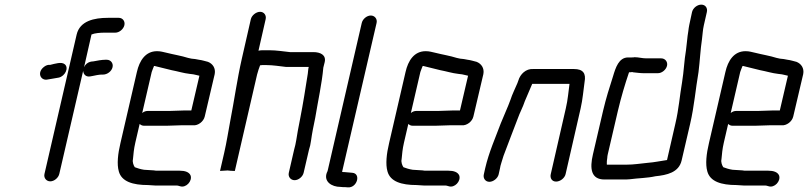

<svg xmlns="http://www.w3.org/2000/svg" viewBox="-20 -760 3489 829"><path d="M181 -416C197 -418 220 -423 234 -425C261 -431 279 -468 259 -483C245 -494 218 -485 197 -480H190C181 -479 174 -475 166 -468C141 -445 155 -414 181 -416ZM197 23C214 23 232 8 236 -9L339 -454C340 -440 350 -427 369 -430L380 -432C388 -434 409 -438 418 -438H425C443 -438 462 -452 466 -470C470 -487 458 -502 441 -502H434C421 -502 397 -498 383 -495L373 -494C359 -491 349 -483 343 -470L375 -611C388 -617 413 -619 431 -619H478C495 -619 513 -634 517 -651C521 -668 510 -683 493 -683H446C387 -683 325 -670 311 -611L172 -9C168 8 180 23 197 23Z M645 -475C648 -475 650 -475 652 -474C673 -469 699 -462 721 -457C748 -452 772 -444 799 -441L815 -439C823 -438 834 -434 841 -433L806 -283H774C761 -283 727 -281 712 -281H618C609 -281 601 -278 594 -272L635 -449C636 -454 643 -469 645 -475ZM760 -219H814C835 -217 859 -235 864 -257L907 -440C912 -466 898 -485 878 -493L859 -498C852 -500 846 -501 839 -502L823 -505C811 -506 802 -507 792 -510C764 -519 727 -525 700 -532C684 -535 676 -539 658 -539C608 -539 582 -498 571 -449L500 -142C489 -96 484 -51 493 -20C505 24 553 39 619 39C629 39 639 41 650 41H742C749 41 752 43 757 44C783 53 811 22 803 -2C797 -17 779 -23 756 -23H654C647 -24 641 -25 634 -25C626 -25 609 -27 602 -27C588 -29 572 -34 562 -38C557 -45 551 -60 554 -72C556 -94 558 -117 564 -143L583 -225C588 -220 594 -217 603 -217H697C712 -217 747 -219 760 -219Z M1103 -709C1086 -709 1067 -694 1063 -677L1024 -506C1004 -418 991 -324 974 -237C965 -189 959 -148 948 -100L930 -22L963 -24C970 -23 982 -22 990 -22H994L1090 -438C1093 -450 1099 -468 1103 -478C1104 -478 1111 -479 1112 -479H1130C1158 -479 1188 -474 1215 -471H1313C1310 -459 1311 -456 1309 -442C1299 -379 1289 -314 1276 -248L1266 -196C1261 -168 1258 -141 1250 -114L1227 -14C1223 3 1235 18 1252 18C1269 18 1287 3 1291 -14L1314 -113C1318 -125 1321 -138 1323 -153C1327 -183 1334 -218 1341 -251C1353 -324 1370 -400 1376 -468L1382 -492C1389 -523 1363 -535 1333 -535H1232C1204 -538 1173 -543 1144 -543H1111C1106 -543 1101 -542 1096 -541L1127 -677C1131 -694 1120 -709 1103 -709Z M1542 -661 1395 -24C1394 -21 1393 -17 1391 -14C1377 24 1412 47 1450 47C1457 48 1463 48 1470 48L1482 49C1522 52 1540 -11 1501 -14L1490 -15L1467 -17C1464 -17 1460 -17 1457 -18L1606 -661C1610 -678 1598 -693 1581 -693C1564 -693 1546 -678 1542 -661Z M1805 -475C1808 -475 1810 -475 1812 -474C1833 -469 1859 -462 1881 -457C1908 -452 1932 -444 1959 -441L1975 -439C1983 -438 1994 -434 2001 -433L1966 -283H1934C1921 -283 1887 -281 1872 -281H1778C1769 -281 1761 -278 1754 -272L1795 -449C1796 -454 1803 -469 1805 -475ZM1920 -219H1974C1995 -217 2019 -235 2024 -257L2067 -440C2072 -466 2058 -485 2038 -493L2019 -498C2012 -500 2006 -501 1999 -502L1983 -505C1971 -506 1962 -507 1952 -510C1924 -519 1887 -525 1860 -532C1844 -535 1836 -539 1818 -539C1768 -539 1742 -498 1731 -449L1660 -142C1649 -96 1644 -51 1653 -20C1665 24 1713 39 1779 39C1789 39 1799 41 1810 41H1902C1909 41 1912 43 1917 44C1943 53 1971 22 1963 -2C1957 -17 1939 -23 1916 -23H1814C1807 -24 1801 -25 1794 -25C1786 -25 1769 -27 1762 -27C1748 -29 1732 -34 1722 -38C1717 -45 1711 -60 1714 -72C1716 -94 1718 -117 1724 -143L1743 -225C1748 -220 1754 -217 1763 -217H1857C1872 -217 1907 -219 1920 -219Z M2133 -7 2139 -34C2140 -39 2141 -47 2145 -58C2148 -69 2151 -78 2154 -87C2173 -139 2196 -196 2215 -247C2224 -273 2238 -298 2246 -323C2256 -348 2268 -373 2278 -398H2439C2434 -363 2432 -330 2423 -292L2358 -8C2354 9 2363 24 2381 24C2399 24 2418 9 2422 -8L2487 -292C2496 -331 2499 -371 2504 -406C2511 -443 2498 -462 2458 -462H2282C2251 -464 2226 -440 2218 -412C2217 -409 2216 -406 2214 -401C2204 -377 2192 -354 2184 -329C2173 -298 2155 -260 2142 -227C2119 -165 2091 -103 2075 -34L2069 -7C2065 10 2076 25 2093 25C2110 25 2129 10 2133 -7Z M2835 -508H2771C2752 -508 2738 -513 2720 -513C2716 -512 2712 -512 2707 -512H2692C2652 -512 2638 -468 2627 -431C2611 -381 2597 -337 2584 -282L2540 -93C2526 -33 2531 15 2590 15H2670C2680 15 2690 15 2699 14C2735 9 2775 9 2810 1C2859 -4 2911 -15 2923 -67L2960 -226C2978 -304 2983 -374 2996 -449C3002 -497 3004 -545 3011 -591C3014 -613 3014 -629 3019 -651L3032 -708C3036 -725 3026 -740 3008 -740C2990 -740 2972 -725 2968 -708L2956 -652C2954 -643 2953 -634 2952 -626L2949 -606C2946 -583 2945 -566 2942 -544C2934 -498 2933 -453 2925 -405C2915 -348 2911 -289 2896 -226L2860 -69C2832 -65 2805 -59 2777 -57C2745 -54 2718 -49 2684 -49H2600C2600 -50 2601 -51 2600 -52C2600 -61 2600 -68 2602 -78C2602 -83 2603 -88 2604 -93L2648 -282C2662 -341 2678 -395 2696 -448C2701 -448 2706 -448 2710 -449C2711 -449 2711 -449 2712 -448C2724 -447 2743 -444 2757 -444H2821C2838 -444 2856 -459 2860 -476C2864 -493 2852 -508 2835 -508Z M3186 -475C3189 -475 3191 -475 3193 -474C3214 -469 3240 -462 3262 -457C3289 -452 3313 -444 3340 -441L3356 -439C3364 -438 3375 -434 3382 -433L3347 -283H3315C3302 -283 3268 -281 3253 -281H3159C3150 -281 3142 -278 3135 -272L3176 -449C3177 -454 3184 -469 3186 -475ZM3301 -219H3355C3376 -217 3400 -235 3405 -257L3448 -440C3453 -466 3439 -485 3419 -493L3400 -498C3393 -500 3387 -501 3380 -502L3364 -505C3352 -506 3343 -507 3333 -510C3305 -519 3268 -525 3241 -532C3225 -535 3217 -539 3199 -539C3149 -539 3123 -498 3112 -449L3041 -142C3030 -96 3025 -51 3034 -20C3046 24 3094 39 3160 39C3170 39 3180 41 3191 41H3283C3290 41 3293 43 3298 44C3324 53 3352 22 3344 -2C3338 -17 3320 -23 3297 -23H3195C3188 -24 3182 -25 3175 -25C3167 -25 3150 -27 3143 -27C3129 -29 3113 -34 3103 -38C3098 -45 3092 -60 3095 -72C3097 -94 3099 -117 3105 -143L3124 -225C3129 -220 3135 -217 3144 -217H3238C3253 -217 3288 -219 3301 -219Z"/></svg>

Font: Electronic
Style: SeBdIt
Weight: 600
Version: Version 1.011